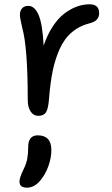

<svg xmlns="http://www.w3.org/2000/svg" viewBox="-20 -490 514 885"><path d="M157.2 43.9Q134.3 43.9 121.1 23.9Q107.9 3.9 107.9 -28.8Q107.9 -270 83 -359.9Q71.8 -406.2 71.8 -421.9Q71.8 -440.4 81.8 -451.7Q91.8 -462.9 110.8 -462.9Q139.6 -462.9 157.7 -421.6Q175.8 -380.4 181.2 -279.8Q198.2 -330.1 223.1 -367.9Q248 -405.8 276.6 -427.5Q305.2 -449.2 334.2 -459.7Q363.3 -470.2 393.1 -470.2Q437 -470.2 437 -429.2Q437 -394.5 397 -383.8Q347.2 -371.6 311.8 -341.8Q276.4 -312 255.1 -264.4Q233.9 -216.8 222.9 -163.1Q211.9 -109.4 206.1 -36.1Q202.6 11.2 192.1 27.6Q181.6 43.9 157.2 43.9ZM69.8 347.2Q69.8 328.6 87.9 292Q101.1 265.6 105.5 242.4Q109.9 219.2 109.9 188Q109.9 133.8 153.8 133.8Q216.8 133.8 216.8 202.1Q216.8 235.8 203.4 274.7Q189.9 313.5 165 342.8Q138.2 375 104 375Q69.8 375 69.8 347.2Z"/></svg>

Font: Shantell Sans Bouncy
Style: Regular
Weight: 400
Designer: Stephen Nixon, Anya Danilova, Shantell Martin
Foundry: Arrow Type
Version: Version 1.006;[9816181b4]